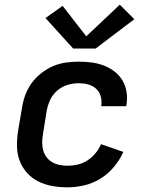

<svg xmlns="http://www.w3.org/2000/svg" viewBox="-20 -791 640 819"><path d="M268 8Q235 8 203.5 2.5Q172 -3 144.5 -16.5Q117 -30 96 -53Q75 -76 64 -105Q53 -134 52.5 -166.5Q52 -199 57 -232L74 -332Q78 -359 88 -386Q98 -413 115 -436.5Q132 -460 155.5 -478.5Q179 -497 205.5 -508.5Q232 -520 260 -524Q288 -528 315 -528Q343 -528 370.5 -524.5Q398 -521 423 -511.5Q448 -502 468.5 -486Q489 -470 502.5 -447.5Q516 -425 520 -397.5Q524 -370 519 -342Q519 -341 519 -340Q519 -339 519 -338H412Q412 -339 412 -339.5Q412 -340 412 -340Q415 -361 409.5 -380.5Q404 -400 389.5 -413Q375 -426 355.5 -431Q336 -436 315 -436Q291 -436 267 -428.5Q243 -421 223.5 -404Q204 -387 193.5 -364Q183 -341 179 -317L163 -217Q160 -199 160 -182Q160 -165 164.5 -149Q169 -133 179 -120Q189 -107 203 -99Q217 -91 234 -87.5Q251 -84 268 -84Q290 -84 311.5 -89Q333 -94 352.5 -106.5Q372 -119 387 -137Q402 -155 411 -176L506 -143Q491 -109 466 -79Q441 -49 408.5 -29Q376 -9 340 -0.5Q304 8 268 8ZM388 -584H292L174 -714L247 -766L348 -636L491 -771L553 -709Z"/></svg>

Font: Iosevka SS04 Semibold Extended
Style: Italic
Weight: 600
Width: 7
Italic angle: -9°
Monospace: yes
Designer: Belleve Invis
Foundry: Belleve Invis
Version: Version 19.0.0; ttfautohint (v1.8.4)